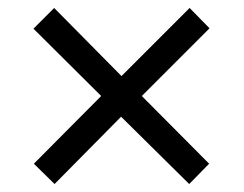

<svg xmlns="http://www.w3.org/2000/svg" viewBox="-20 -594 612 482"><path d="M456 -574 506 -523 336 -353 505 -183 455 -132 284 -301 117 -132 65 -183 234 -353 64 -522 116 -574 285 -403Z"/></svg>

Font: Noto Sans Wancho
Style: Regular
Weight: 400
Designer: Monotype Design Team
Foundry: Monotype Imaging Inc.
Version: Version 2.001; ttfautohint (v1.8.4.7-5d5b)